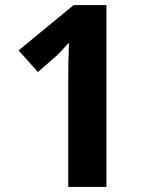

<svg xmlns="http://www.w3.org/2000/svg" viewBox="-20 -734 583 754"><path d="M398 0V-714H269L53 -536L129 -451L203 -516C221 -532 239 -556 251 -566C249 -524 248 -465 248 -427V0Z"/></svg>

Font: Noto Sans Display
Style: Bold
Weight: 700
Designer: Monotype Design Team
Foundry: Monotype Imaging Inc.
Version: Version 1.900